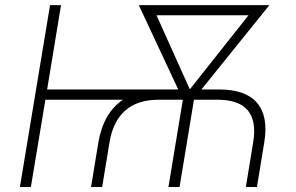

<svg xmlns="http://www.w3.org/2000/svg" viewBox="-20 -748 1183 768"><path d="M344.2 0 373.5 -178.7Q393.6 -295.9 471.7 -349.1H161.6L103.5 0H59.6L180.2 -727.5H224.1L168.5 -390.1H692.9L535.2 -727.5H1057.6L785.6 -390.1H856.9Q962.9 -390.1 1008.5 -336.2Q1054.2 -282.2 1037.1 -178.7L1007.8 0H963.4L992.7 -178.7Q1021 -349.1 850.1 -349.1H755.9L698.2 0H653.8L711.4 -349.1H615.2Q446.8 -349.1 418 -178.7L388.7 0ZM739.3 -390.6 974.1 -687H606Z"/></svg>

Font: Inter Extra Light
Style: Italic
Weight: 200
Italic angle: -9.39999°
Designer: Rasmus Andersson
Foundry: rsms
Version: Version 4.000;git-3c8e0fc